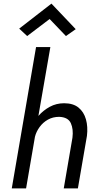

<svg xmlns="http://www.w3.org/2000/svg" viewBox="-20 -1040 549 1060"><path d="M254 -935 130 -841 86 -882 264 -1020 398 -879 344 -841ZM380 -280Q386 -327 371 -360Q356 -393 307 -395Q272 -395 244.5 -379.5Q217 -364 198.5 -338.5Q180 -313 173 -285L124 0H45L179 -780H258L192 -400Q219 -431 255 -450.5Q291 -470 334 -470Q384 -470 413.5 -446Q443 -422 454.5 -381Q466 -340 460 -290L410 0H332Z"/></svg>

Font: Jost*
Style: Italic
Weight: 400
Italic angle: -10°
Version: Version 3.7